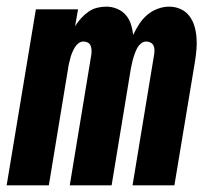

<svg xmlns="http://www.w3.org/2000/svg" viewBox="-29 -558 649 578"><path d="M-9 0 79 -530H206L197 -479Q205 -492 215 -503Q225 -514 237 -522.5Q249 -531 263 -534.5Q277 -538 291 -538Q308 -538 323.5 -531.5Q339 -525 349.5 -513Q360 -501 365 -485.5Q370 -470 372 -453Q380 -470 390 -485.5Q400 -501 414 -513Q428 -525 445.5 -531.5Q463 -538 480 -538Q498 -538 514 -531Q530 -524 540.5 -510.5Q551 -497 556 -480.5Q561 -464 562.5 -446Q564 -428 562.5 -410Q561 -392 558 -373L496 0H370L435 -394Q436 -401 436 -408Q436 -415 433 -421Q430 -427 424 -430Q418 -433 411 -433Q403 -433 396 -427.5Q389 -422 385 -415Q381 -408 378 -400Q375 -392 372.5 -384Q370 -376 368.5 -368Q367 -360 365 -352L307 0H181L246 -394Q247 -401 246.5 -408Q246 -415 243.5 -421Q241 -427 235 -430Q229 -433 222 -433Q214 -433 207 -427.5Q200 -422 196 -415Q192 -408 188.5 -400Q185 -392 183 -384Q181 -376 179 -368Q177 -360 176 -352L118 0Z"/></svg>

Font: Iosevka Curly XBdExObl
Style: Regular
Weight: 800
Width: 7
Italic angle: -9°
Monospace: yes
Designer: Belleve Invis
Foundry: Belleve Invis
Version: Version 11.1.0; ttfautohint (v1.8.3)